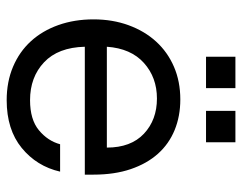

<svg xmlns="http://www.w3.org/2000/svg" viewBox="-95 -620 725 575"><g transform="rotate(90 267.5 -332.5)"><path d="M280 10Q225 10 180 -9Q135 -28 103.5 -62.5Q72 -97 55 -145Q38 -193 38 -250Q38 -307 55.5 -355Q73 -403 104.5 -437.5Q136 -472 180 -491Q224 -510 278 -510Q328 -510 369.5 -493Q411 -476 440.5 -443Q470 -410 486.5 -361.5Q503 -313 503 -250V-224H120Q122 -144 166.5 -102Q211 -60 280 -60Q338 -60 370 -86.5Q402 -113 412 -150H494Q478 -80 423 -35Q368 10 280 10ZM422 -290Q422 -362 380.5 -401Q339 -440 275 -440Q212 -440 168.5 -401Q125 -362 120 -290ZM150 -675H244V-587H150ZM312 -675H406V-587H312Z"/></g></svg>

Font: CyStack Display
Style: Regular
Weight: 400
Designer: Weizhong Zhang
Foundry: 本地遙控
Version: Version 1.000;Glyphs 3.1.2 (3151)